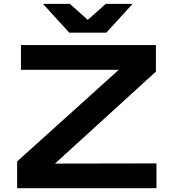

<svg xmlns="http://www.w3.org/2000/svg" viewBox="-20 -986 910 1006"><path d="M69.8 0V-140.1L602.1 -620.1H89.8V-750H796.9V-610.8L268.1 -128.9L799.8 -129.9V0ZM537.1 -814.9H342.8L205.1 -965.8H346.2L439.9 -881.8L534.2 -965.8H674.8Z"/></svg>

Font: Mattone
Style: Regular
Weight: 400
Width: 6
Designer: Nunzio Mazzaferro
Foundry: Collletttivo
Version: Version 2.000;Glyphs 3.2 (3217)